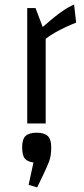

<svg xmlns="http://www.w3.org/2000/svg" viewBox="-20 -535 366 832"><path d="M134 -500 165 -418Q214 -461 245 -483Q276 -505 301 -515L310 -437Q287 -428 263.5 -417Q240 -406 218 -393.5Q196 -381 178 -367V0H98V-500ZM141 277 104 266 125 169Q100 166 88 152.5Q76 139 76 103Q76 68 91 54Q106 40 139 40Q171 40 186.5 54Q202 68 202 103Q202 141 193 164Q184 187 170 217Z"/></svg>

Font: Changa Light
Style: Regular
Weight: 300
Designer: Eduardo Rodriguez Tunni
Foundry: Eduardo Rodriguez Tunni
Version: Version 3.002; ttfautohint (v1.8.2)